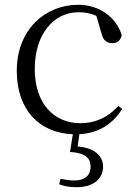

<svg xmlns="http://www.w3.org/2000/svg" viewBox="-20 -546 572 801"><path d="M272 88C334 91 358 113 358 149C358 184 336 207 290 207C273 207 253 204 232 200L227 223C246 230 269 235 299 235C372 235 410 198 410 149C410 102 370 70 304 65L311 14C394 9 449 -29 490 -91L474 -104C429 -55 376 -32 316 -32C204 -32 125 -115 125 -258C125 -404 204 -495 308 -495C333 -495 357 -491 382 -480L403 -408C410 -379 423 -366 449 -366C469 -366 482 -376 488 -399C464 -477 392 -526 306 -526C172 -526 50 -426 50 -250C50 -89 143 9 284 14Z"/></svg>

Font: Noto Serif CJK KR Light
Style: Regular
Weight: 300
Designer: Ryoko NISHIZUKA 西塚涼子 (kana & ideographs); Frank Grießhammer (Latin, Greek & Cyrillic); Wenlong ZHANG 张文龙 (bopomofo); San
Foundry: Adobe
Version: Version 2.001;hotconv 1.1.0;makeotfexe 2.6.0